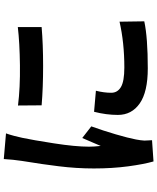

<svg xmlns="http://www.w3.org/2000/svg" viewBox="74 -888 851 1040"><g transform="rotate(-90 500.0 -368.5)"><path d="M448 -697Q544 -685 666 -686.5Q788 -688 873 -698V-569Q779 -561 662 -561Q545 -561 449 -569ZM414 -285 528 -275Q517 -231 517 -192Q517 -158 548 -139.5Q579 -121 654 -121Q788 -121 902 -147L904 -13Q816 6 649 6Q522 6 459.5 -37.5Q397 -81 397 -156Q397 -219 414 -285ZM158 -774 297 -762Q291 -746 283.5 -718Q276 -690 273 -674Q261 -618 243 -502Q225 -386 225 -312Q225 -285 229 -249Q239 -274 250 -298Q262 -324 272 -349L335 -300Q312 -236 292 -168Q272 -100 264 -58Q262 -47 260 -33.5Q258 -20 258 -12Q258 4 260 29L145 37Q130 -15 118.5 -100.5Q107 -186 107 -286Q107 -381 119 -477Q131 -573 142 -638Q146 -660 148 -677Q155 -723 158 -774Z"/></g></svg>

Font: Source Han Sans CN Bold
Style: Bold
Weight: 700
Designer: Ryoko NISHIZUKA 西塚涼子 (kana & ideographs); Paul D. Hunt (Latin, Greek & Cyrillic); Wenlong ZHANG 张文龙 (bopomofo); Sandoll 
Foundry: Adobe Systems Incorporated
Version: Version 1.00;May 30, 2023;FontCreator 11.5.0.2422 32-bit